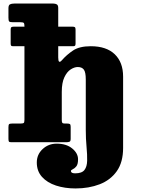

<svg xmlns="http://www.w3.org/2000/svg" viewBox="-20 -800 818 1080"><path d="M58 -650H117.5V-652Q117.5 -667.5 113.5 -671.2Q109.5 -675 94.5 -675H52.5Q35.5 -675 31.5 -679.5Q27.5 -684 27.5 -700.5V-753.5Q27.5 -771 36.2 -775.5Q45 -780 60.5 -780H279.5Q291 -780 299.2 -775.5Q307.5 -771 307.5 -755V-650H387.5Q397.5 -650 401.2 -647Q405 -644 405 -633V-555Q405 -546 402.2 -543Q399.5 -540 391 -540H307.5V-477Q307.5 -437.5 328 -461Q355 -492 391 -516Q427 -540 490.5 -540Q578.5 -540 625.5 -494.8Q672.5 -449.5 672.5 -369V32Q672.5 112.5 637 162.8Q601.5 213 540.8 236.5Q480 260 405 260Q344.5 260 295 243.8Q245.5 227.5 216.2 195Q187 162.5 187 114Q187 69 219.8 38.5Q252.5 8 299 8Q353 8 386 35Q419 62 419 96Q419 124.5 409 136.2Q399 148 389 152.2Q379 156.5 379 162Q379 175 403 175Q440.5 175 455 156.2Q469.5 137.5 470.2 104Q471 70.5 466.8 26Q462.5 -18.5 462.5 -70V-353Q462.5 -393.5 451.8 -408.2Q441 -423 417.5 -423Q398.5 -423 377.5 -409.5Q356.5 -396 342 -365.2Q327.5 -334.5 327.5 -283V-124.5Q327.5 -113.5 330.5 -109.2Q333.5 -105 345.5 -105H357.5Q369 -105 373.2 -102Q377.5 -99 377.5 -86.5V-18.5Q377.5 -5.5 371 -2.8Q364.5 0 352.5 0H43.5Q32 0 29.8 -4.2Q27.5 -8.5 27.5 -20.5V-84Q27.5 -97.5 31 -101.2Q34.5 -105 47.5 -105H92.5Q108 -105 112.8 -107.8Q117.5 -110.5 117.5 -126V-540H54Q45 -540 42.5 -543.2Q40 -546.5 40 -556V-634Q40 -644.5 44.2 -647.2Q48.5 -650 58 -650Z"/></svg>

Font: Besley* Fatface
Style: Regular
Weight: 900
Designer: Owen Earl
Foundry: indestructible type*
Version: Version 3.000; ttfautohint (v1.8.3)